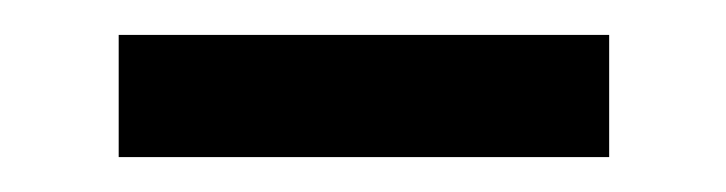

<svg xmlns="http://www.w3.org/2000/svg" viewBox="-20 -731 416 110"><path d="M329 -641H48V-711H329Z"/></svg>

Font: Repo Regular
Style: Regular
Weight: 400
Designer: Stefan Peev
Foundry: Context Ltd
Version: Version 1.502